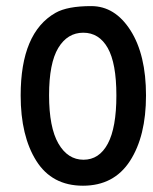

<svg xmlns="http://www.w3.org/2000/svg" viewBox="-20 -587 493 617"><path d="M46.4 -280.3Q46.4 -482.4 158.7 -545.9Q196.8 -567.4 273.2 -567.4Q349.6 -567.4 399.4 -489.3Q449.2 -411.1 449.2 -280.3Q449.2 -149.4 397.7 -69.8Q346.2 9.8 246.6 9.8Q147 9.8 96.7 -70.1Q46.4 -149.9 46.4 -280.3ZM326.4 -125.2Q354 -176.8 354 -280.3Q354 -383.8 326.2 -432.9Q298.3 -481.9 247.6 -481.9Q196.8 -481.9 167.2 -432.9Q137.7 -383.8 137.7 -280.8Q137.7 -177.7 167.7 -125.7Q197.8 -73.7 248.3 -73.7Q298.8 -73.7 326.4 -125.2Z"/></svg>

Font: Keraleeyam
Style: Regular
Weight: 400
Designer: Hussain K. H.
Foundry: Swathanthra Malayalam Computing(SMC) http://smc.org.in
Version: Version 3.0.0+20221109